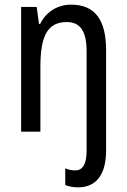

<svg xmlns="http://www.w3.org/2000/svg" viewBox="-20 -567 545 827"><path d="M316 240C399 240 437 179 437 81V-350C437 -475 394 -547 286 -547C229 -547 179 -517 153 -464H148L138 -537H71V0H154V-279C154 -415 186 -472 268 -472C327 -472 353 -430 353 -347V83C353 142 335 167 304 167C289 167 275 164 261 158V230C277 236 295 240 316 240Z"/></svg>

Font: Noto Sans Khmer Condensed
Style: Regular
Weight: 400
Width: 3
Designer: Danh Hong and the Monotype Design Team
Foundry: Monotype Imaging Inc.
Version: Version 2.004